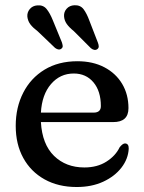

<svg xmlns="http://www.w3.org/2000/svg" viewBox="-20 -720 564 751"><path d="M482.5 -297Q482.5 -242 422 -242.5H140Q145 -155.5 191.5 -110.2Q238 -65 310 -65Q360.5 -65 396.2 -87.8Q432 -110.5 448 -144Q460 -159 469 -159Q484 -158.5 483.5 -138.5Q481.5 -98.5 455 -64.2Q428.5 -30 383.5 -9.2Q338.5 11.5 280 11.5Q208 11.5 154.2 -18.5Q100.5 -48.5 71 -102.2Q41.5 -156 41.5 -227.5Q41.5 -300 70.8 -357.2Q100 -414.5 154.2 -447.5Q208.5 -480.5 283 -480.5Q343 -480.5 388 -457Q433 -433.5 457.8 -392Q482.5 -350.5 482.5 -297ZM268.5 -432.5Q215 -432.5 179.5 -391.2Q144 -350 140 -279.5H346Q374.5 -279.5 374.5 -305Q374.5 -363.5 345.5 -398Q316.5 -432.5 268.5 -432.5ZM329.5 -639.5 363 -553Q366 -545 366.2 -538.8Q366.5 -532.5 361 -528Q350 -520 335.5 -531.5L268.5 -598.5Q251 -612.5 241.2 -626.2Q231.5 -640 230.5 -656.5Q229.5 -673.5 240.8 -686Q252 -698.5 271 -699.5Q294.5 -700.5 307 -683.8Q319.5 -667 329.5 -639.5ZM186.5 -641 222 -554.5Q224.5 -547 225.2 -540.8Q226 -534.5 220.5 -530Q210.5 -521.5 195.5 -532.5L127.5 -597.5Q109.5 -611 99.2 -624.2Q89 -637.5 87 -654.5Q85.5 -671 96.2 -684.2Q107 -697.5 126 -699Q149 -701 162.2 -684.8Q175.5 -668.5 186.5 -641Z"/></svg>

Font: Fraunces 9pt S050
Style: Regular
Weight: 400
Version: Version 1.000; ttfautohint (v1.8.3)